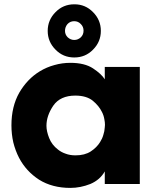

<svg xmlns="http://www.w3.org/2000/svg" viewBox="-20 -872 744 910"><path d="M642.6 -554.7Q601.6 -554.7 476.6 -554.7Q476.6 -540 476.6 -496.1Q460.9 -521.5 420.9 -547.9Q380.9 -574.2 313.5 -574.2Q274.4 -574.2 237.3 -563.5Q201.2 -553.7 168.9 -534.2Q109.4 -498 71.3 -432.6Q34.2 -367.2 34.2 -278.3Q34.2 -236.3 43 -197.3Q52.7 -158.2 70.3 -124Q103.5 -60.5 165 -20.5Q227.5 18.6 313.5 18.6Q361.3 18.6 408.2 0Q454.1 -19.5 476.6 -59.6Q476.6 -40 476.6 0Q518.6 0 642.6 0Q642.6 -138.7 642.6 -554.7ZM200.2 -276.4Q200.2 -323.2 232.4 -371.1Q265.6 -418.9 336.9 -418.9Q389.6 -418.9 419.9 -394.5Q449.2 -370.1 462.9 -341.8Q471.7 -325.2 474.6 -306.6Q477.5 -293 477.5 -280.3Q477.5 -274.4 476.6 -268.6Q475.6 -250 469.7 -232.4Q464.8 -214.8 454.1 -198.2Q438.5 -172.9 410.2 -154.3Q381.8 -135.7 337.9 -135.7Q311.5 -135.7 291 -143.6Q270.5 -150.4 254.9 -163.1Q225.6 -185.5 212.9 -217.8Q200.2 -250 200.2 -275.4Q200.2 -275.4 200.2 -276.4ZM332 -851.6Q279.3 -851.6 243.2 -814.5Q206.1 -777.3 206.1 -725.6Q206.1 -673.8 243.2 -636.7Q279.3 -599.6 332 -599.6Q384.8 -599.6 420.9 -636.7Q458 -673.8 458 -725.6Q458 -777.3 420.9 -814.5Q384.8 -851.6 333 -851.6Q333 -851.6 332 -851.6ZM332 -771.5Q350.6 -771.5 363.3 -757.8Q376 -745.1 376 -726.6Q376 -708 363.3 -695.3Q349.6 -682.6 332 -682.6Q314.5 -682.6 300.8 -695.3Q288.1 -708 288.1 -725.6Q288.1 -744.1 299.8 -757.8Q312.5 -771.5 331.1 -771.5Q331.1 -771.5 332 -771.5Z"/></svg>

Font: Avakin
Style: Bold
Weight: 700
Designer: Herb Lubalin, Tom Carnase, Ed Benguiat, Adobe Type Staff
Version: Version 1.0